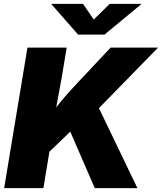

<svg xmlns="http://www.w3.org/2000/svg" viewBox="-20 -974 838 994"><path d="M1.5 0 122.1 -727.5H325.2L299.3 -571.3L271 -418Q310.5 -469.7 377 -540.5L552.7 -727.5H798.3L492.2 -414.1L691.4 0H470.7L343.8 -292.5L345.2 -293.9L235.8 -188.5L204.6 0ZM409.7 -954.1 465.3 -873 548.3 -954.1H710.4L710 -951.2L521 -794.9H384.3L247.1 -951.2L247.6 -954.1Z"/></svg>

Font: Inter Black
Style: Italic
Weight: 900
Italic angle: -9.39999°
Designer: Rasmus Andersson
Foundry: rsms
Version: Version 4.000;git-a52131595